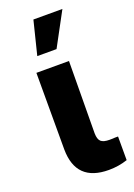

<svg xmlns="http://www.w3.org/2000/svg" viewBox="-148 -825 619 887"><g transform="rotate(-20 161.5 -381.0)"><path d="M225.6 -530.3 222.7 -175.8Q223.1 -146 235.6 -135Q248 -124 277.3 -124Q296.9 -124 303.7 -125H319.3V-8.8Q275.4 5.9 227.5 5.9Q66.9 5.9 65.4 -153.3V-530.3ZM136.7 -766.6H279.3L190.4 -601.6H95.7Z"/></g></svg>

Font: Pretendard ExtraBold
Style: Regular
Weight: 800
Designer: Base glyphs from Inter by Rasmus Andersson; Hangeul glyphs from Noto Sans CJK(Source Han Sans) by Jang Soo-young and Kan
Foundry: Kil Hyung-jin
Version: Version 1.309